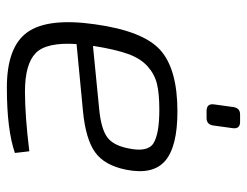

<svg xmlns="http://www.w3.org/2000/svg" viewBox="-102 -622 736 573"><g transform="rotate(90 266.5 -336.0)"><path d="M333 -584H312Q289 -584 292 -606L300 -664Q303 -684 322 -684H344Q366 -684 363 -662L355 -604Q352 -584 333 -584ZM432 -55 437 -12Q368 12 242 12Q120 12 76.5 -49.5Q33 -111 53 -251Q73 -395 130 -446Q187 -497 313 -497Q418 -497 460.5 -460.5Q503 -424 487 -344Q474 -279 434.5 -251Q395 -223 311 -215L112 -196Q106 -106 139 -74Q172 -42 254 -42Q326 -42 432 -55ZM118 -245 311 -264Q366 -270 390 -287.5Q414 -305 423 -349Q436 -408 408 -425.5Q380 -443 308 -443Q260 -443 231 -436Q202 -429 178.5 -408Q155 -387 141.5 -349.5Q128 -312 118 -249Z"/></g></svg>

Font: Exo 2.0 Light
Style: Italic
Weight: 300
Italic angle: -8°
Designer: Natanael Gama
Version: Version 1.001;PS 001.001;hotconv 1.0.70;makeotf.lib2.5.58329